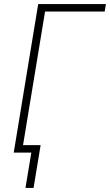

<svg xmlns="http://www.w3.org/2000/svg" viewBox="-20 -755 544 950"><path d="M106 175 135 0H48L169 -735H504L498 -698H203L94 -37H181L146 175Z"/></svg>

Font: Iosevka SS04 Extralight
Style: Italic
Weight: 200
Italic angle: -9°
Monospace: yes
Designer: Belleve Invis
Foundry: Belleve Invis
Version: Version 19.0.0; ttfautohint (v1.8.4)